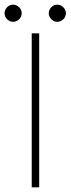

<svg xmlns="http://www.w3.org/2000/svg" viewBox="-60 -803 303 823"><path d="M76 -660H108V0H76ZM185.5 -709.5Q170.5 -709.5 159.8 -720.8Q149 -732 149 -746Q149 -760.5 159.8 -771.8Q170.5 -783 185.5 -783Q200 -783 211.2 -772Q222.5 -761 222.5 -746Q222.5 -731 211.2 -720.2Q200 -709.5 185.5 -709.5ZM-4 -709.5Q-19 -709.5 -29.8 -720.8Q-40.5 -732 -40.5 -746Q-40.5 -760.5 -29.8 -771.8Q-19 -783 -4 -783Q10.5 -783 21.8 -772Q33 -761 33 -746Q33 -731 21.8 -720.2Q10.5 -709.5 -4 -709.5Z"/></svg>

Font: League Spartan Thin Thin
Style: Regular
Weight: 250
Version: Version 2.002